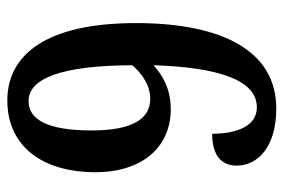

<svg xmlns="http://www.w3.org/2000/svg" viewBox="-145 -619 774 524"><g transform="rotate(90 242.0 -357.0)"><path d="M254 10C381 10 450 -88 450 -230C450 -359 381 -436 278 -436C220 -436 184 -412 158 -389C164 -571 200 -671 273 -671C323 -671 345 -618 345 -549C405 -549 432 -575 432 -616C432 -672 383 -724 276 -724C118 -724 43 -575 43 -341C43 -97 129 10 254 10ZM256 -48C194 -48 159 -137 158 -331C177 -353 209 -380 250 -380C304 -380 336 -332 336 -220C336 -99 306 -48 256 -48Z"/></g></svg>

Font: Noto Serif Myanmar Condensed SemiBold
Style: Regular
Weight: 600
Width: 3
Designer: Ben Mitchell and the Monotype Design Team
Foundry: Monotype Imaging Inc.
Version: Version 2.106